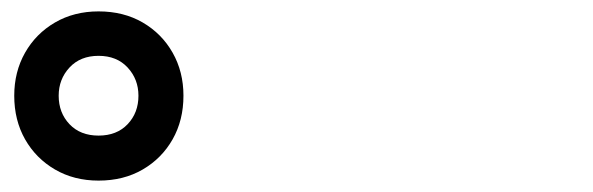

<svg xmlns="http://www.w3.org/2000/svg" viewBox="-20 -875 1040 337"><path d="M153 -558Q110 -558 76.5 -577.5Q43 -597 24 -630.5Q5 -664 5 -707Q5 -749 24 -782.5Q43 -816 76.5 -835.5Q110 -855 153 -855Q197 -855 230.5 -835.5Q264 -816 283 -782.5Q302 -749 302 -707Q302 -664 283 -630.5Q264 -597 230.5 -577.5Q197 -558 153 -558ZM153 -637Q185 -637 204 -657Q223 -677 223 -707Q223 -736 204 -756.5Q185 -777 153 -777Q121 -777 102 -756.5Q83 -736 83 -707Q83 -677 102 -657Q121 -637 153 -637Z"/></svg>

Font: Murecho
Style: Bold
Weight: 700
Designer: Neil Summerour
Foundry: Positype
Version: Version 1.010; ttfautohint (v1.8.3)